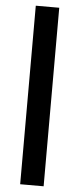

<svg xmlns="http://www.w3.org/2000/svg" viewBox="-60 -802 399 963"><g transform="rotate(5 139.0 -320.5)"><path d="M198.2 128.9H80.1V-770H198.2Z"/></g></svg>

Font: Aurulent Sans
Style: Bold
Weight: 700
Version: Version 2007.05.04